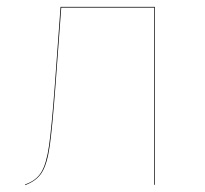

<svg xmlns="http://www.w3.org/2000/svg" viewBox="-20 -537 595 558"><path d="M430 -517V0H428V-515H158L141 -285Q132 -165 124.5 -112.5Q117 -60 101.5 -35.5Q86 -11 53 1V-1Q85 -12 100 -36.5Q115 -61 122.5 -113.5Q130 -166 139 -285L156 -517Z"/></svg>

Font: FiraGO Two
Style: Regular
Weight: 100
Designer: bBox Type
Foundry: bBox Type GmbH
Version: Version 1.001